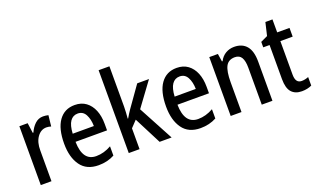

<svg xmlns="http://www.w3.org/2000/svg" viewBox="-80 -1202 2732 1655"><g transform="rotate(-20 1286.5 -375.0)"><path d="M290 -550Q301 -550 313.5 -548.5Q326 -547 338 -544L327 -444Q318 -447 306.5 -449Q295 -451 285 -451Q234 -451 200.5 -404Q167 -357 168 -281V0H70V-540H146L159 -447H165Q184 -491 215.5 -520.5Q247 -550 290 -550Z M579 -549Q640 -549 682 -518Q724 -487 746 -433Q768 -379 768 -308V-248H479Q482 -71 606 -71Q677 -71 745 -110V-25Q680 10 599 10Q489 10 435 -65.5Q381 -141 381 -266Q381 -403 433 -476Q485 -549 579 -549ZM579 -471Q535 -471 509.5 -434.5Q484 -398 480 -322H674Q673 -385 650 -428Q627 -471 579 -471Z M976 -391Q976 -363 974 -336Q972 -309 970 -282H974Q984 -300 995.5 -318Q1007 -336 1018 -352L1151 -540H1259L1098 -321L1270 0H1160L1032 -250L976 -191V0H877V-760H976Z M1514 -549Q1575 -549 1617 -518Q1659 -487 1681 -433Q1703 -379 1703 -308V-248H1414Q1417 -71 1541 -71Q1612 -71 1680 -110V-25Q1615 10 1534 10Q1424 10 1370 -65.5Q1316 -141 1316 -266Q1316 -403 1368 -476Q1420 -549 1514 -549ZM1514 -471Q1470 -471 1444.5 -434.5Q1419 -398 1415 -322H1609Q1608 -385 1585 -428Q1562 -471 1514 -471Z M2042 -550Q2116 -550 2155.5 -503Q2195 -456 2195 -360V0H2097V-340Q2097 -401 2078.5 -432.5Q2060 -464 2018 -464Q1959 -464 1935 -418.5Q1911 -373 1911 -274V0H1812V-540H1891L1902 -468H1908Q1929 -509 1964.5 -529.5Q2000 -550 2042 -550Z M2491 -74Q2507 -74 2523 -77.5Q2539 -81 2554 -87V-9Q2536 0 2512.5 5Q2489 10 2463 10Q2402 10 2369 -27Q2336 -64 2336 -147V-460H2278V-510L2342 -540L2370 -659H2435V-540H2548V-460H2435V-152Q2435 -74 2491 -74Z"/></g></svg>

Font: Noto Sans Gurmukhi Condensed Medium
Style: Regular
Weight: 500
Width: 3
Designer: Jelle Bosma - Monotype Design Team
Foundry: Monotype Imaging Inc.
Version: Version 2.004; ttfautohint (v1.8.4.7-5d5b)